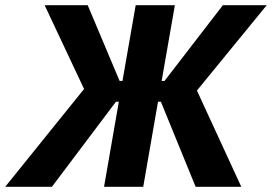

<svg xmlns="http://www.w3.org/2000/svg" viewBox="-61 -720 1048 740"><path d="M-41 0H139L386 -328H397L340 0H491L548 -328H559L693 0H869L698 -371L967 -700H798L573 -408H562L613 -700H462L411 -408H400L277 -700H111L263 -377Z"/></svg>

Font: Fixel Display 20240404
Style: Bold Italic
Weight: 700
Italic angle: -10°
Designer: AlfaBravo + MacPaw
Foundry: Kyrylo Tkachov, Marchela Mozhyna, Serhii Makarenko, Maria Weinstein, Zakhar Kryvoshyya
Version: Version 1.211;Glyphs 3.2 (3225)